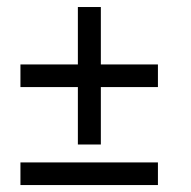

<svg xmlns="http://www.w3.org/2000/svg" viewBox="-20 -531 552 555"><path d="M436.5 -344.7V-279.3H271.5V-113.3H205.1V-279.3H39.1V-344.7H205.1V-510.7H271.5V-344.7ZM39.1 -61.5H436.5V3.9H39.1Z"/></svg>

Font: Dinish
Style: Italic
Weight: 400
Italic angle: -12°
Designer: Bert Driehuis
Foundry: Playbeing
Version: Version 3.002; git-62d0f29-release